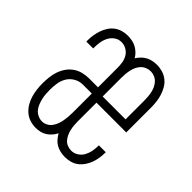

<svg xmlns="http://www.w3.org/2000/svg" viewBox="-145 -655 789 789"><g transform="rotate(45 250.0 -260.0)"><path d="M166 8Q149 8 132 2.5Q115 -3 102 -14.5Q89 -26 80 -41Q71 -56 66 -73Q61 -90 59 -107Q57 -124 57 -142Q57 -160 59 -178Q61 -196 67 -213.5Q73 -231 83.5 -246Q94 -261 109 -271.5Q124 -282 142 -286.5Q160 -291 178 -291H230V-405Q230 -420 227.5 -435Q225 -450 217 -463Q209 -476 195.5 -483.5Q182 -491 167 -491Q150 -491 136.5 -481.5Q123 -472 115.5 -457.5Q108 -443 105.5 -427Q103 -411 103 -395V-390H63V-397Q63 -413 65.5 -428.5Q68 -444 73 -458.5Q78 -473 86.5 -486.5Q95 -500 107.5 -509.5Q120 -519 135.5 -523.5Q151 -528 167 -528Q179 -528 192 -525.5Q205 -523 216 -517Q227 -511 236.5 -502Q246 -493 252 -482Q259 -493 268 -502Q277 -511 288 -517Q299 -523 311.5 -525.5Q324 -528 337 -528Q353 -528 369.5 -523Q386 -518 399 -507.5Q412 -497 420.5 -482.5Q429 -468 434 -452Q439 -436 441 -419.5Q443 -403 443 -386V-242H270V-134Q270 -122 271 -110.5Q272 -99 274.5 -88Q277 -77 282 -66Q287 -55 294.5 -46.5Q302 -38 313 -33.5Q324 -29 336 -29Q352 -29 366 -38Q380 -47 387.5 -61Q395 -75 398 -91Q401 -107 401 -123V-125H441V-122Q441 -106 438.5 -90.5Q436 -75 430.5 -60Q425 -45 416 -32Q407 -19 394.5 -9.5Q382 0 366.5 4Q351 8 336 8Q322 8 309 5Q296 2 284.5 -4.5Q273 -11 264.5 -21Q256 -31 249 -43Q243 -31 234.5 -21.5Q226 -12 215.5 -5Q205 2 192 5Q179 8 166 8ZM270 -278H403V-386Q403 -398 402 -409.5Q401 -421 398.5 -432.5Q396 -444 391 -454.5Q386 -465 378 -473.5Q370 -482 359 -486.5Q348 -491 337 -491Q325 -491 314 -486.5Q303 -482 295 -473.5Q287 -465 282 -454.5Q277 -444 274.5 -432.5Q272 -421 271 -409.5Q270 -398 270 -386ZM166 -29Q178 -29 189.5 -35Q201 -41 208 -51Q215 -61 219.5 -72.5Q224 -84 226 -96.5Q228 -109 229 -121Q230 -133 230 -146V-255H178Q158 -255 140.5 -245Q123 -235 113 -218.5Q103 -202 100 -182.5Q97 -163 97 -144Q97 -131 98 -118.5Q99 -106 102 -94Q105 -82 109.5 -70.5Q114 -59 122 -49.5Q130 -40 142 -34.5Q154 -29 166 -29Z"/></g></svg>

Font: Iosevka SS18 Extralight
Style: Regular
Weight: 200
Monospace: yes
Designer: Belleve Invis
Foundry: Belleve Invis
Version: Version 25.1.1; ttfautohint (v1.8.4)